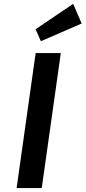

<svg xmlns="http://www.w3.org/2000/svg" viewBox="-20 -958 436 978"><path d="M64.6 0H192.7L289.7 -687.7H161.6ZM188.3 -748.1 396 -838.3 352.6 -938.4 161.3 -809Z"/></svg>

Font: Secuela ExtLt
Style: Italic
Weight: 200
Italic angle: -8°
Designer: Fernando Haro
Foundry: deFharo
Version: Version 1.704